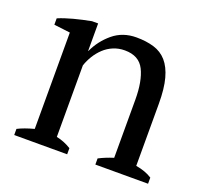

<svg xmlns="http://www.w3.org/2000/svg" viewBox="-95 -624 785 736"><g transform="rotate(20 297.0 -256.0)"><path d="M577 0H362V-25Q389 -39 421 -49V-286Q421 -362 399 -406Q377 -450 319 -450Q294 -450 272.5 -441Q251 -432 234.5 -416.5Q218 -401 206 -381.5Q194 -362 187 -341V-49Q218 -43 247 -25V0H31V-25Q56 -38 97 -49V-442L31 -450V-476Q57 -487 91 -496Q125 -505 162 -512H187V-400H188Q209 -446 248.5 -479Q288 -512 344 -512Q384 -512 415.5 -502.5Q447 -493 468 -469Q489 -445 500 -404.5Q511 -364 511 -302V-49Q551 -42 577 -25Z"/></g></svg>

Font: PT Serif
Style: Regular
Weight: 400
Designer: A.Korolkova, O.Umpeleva, V.Yefimov
Foundry: ParaType Ltd
Version: Version 1.000W OFL; ttfautohint (v1.6)